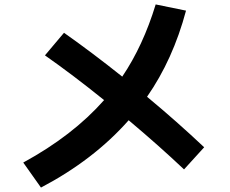

<svg xmlns="http://www.w3.org/2000/svg" viewBox="-20 -794 1040 867"><path d="M183 -544 269 -646Q398 -555 532 -448Q626 -587 683 -774L820 -746Q761 -525 644 -357Q779 -245 902 -129L811 -29Q699 -135 561 -251Q403 -72 165 53L85 -60Q309 -182 450 -342Q310 -455 183 -544Z"/></svg>

Font: Mplus 1p Bold
Style: Bold
Weight: 700
Version: Version 1.061